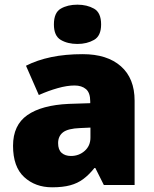

<svg xmlns="http://www.w3.org/2000/svg" viewBox="-20 -796 663 826"><path d="M335.9 -563Q440.9 -563 500 -511Q559.1 -459 559.1 -362.8V0H426.8L390.1 -73.2H386.2Q362.8 -43.9 338.1 -25.6Q313.5 -7.3 281.7 1.2Q250 9.8 204.1 9.8Q131.8 9.8 84 -34.2Q36.1 -78.1 36.1 -168.9Q36.1 -257.8 97.7 -300.8Q159.2 -343.8 275.9 -349.1L368.2 -352.1V-359.9Q368.2 -397 349.9 -412.6Q331.5 -428.2 300.8 -428.2Q268.1 -428.2 227.8 -416.7Q187.5 -405.3 147 -387.2L91.8 -513.2Q139.6 -537.6 200.2 -550.3Q260.7 -563 335.9 -563ZM369.1 -247.1 325.2 -245.1Q272.5 -243.2 251.2 -226.8Q230 -210.4 230 -180.2Q230 -151.9 245.1 -138.4Q260.3 -125 285.2 -125Q319.8 -125 344.5 -147Q369.1 -168.9 369.1 -204.1ZM313 -775.9Q354 -775.9 384.5 -758.8Q415 -741.7 415 -690.9Q415 -641.6 384.5 -624.3Q354 -606.9 313 -606.9Q271 -606.9 241.5 -624.3Q211.9 -641.6 211.9 -690.9Q211.9 -741.7 241.5 -758.8Q271 -775.9 313 -775.9Z"/></svg>

Font: Open Sans ExtraBold
Style: Regular
Weight: 800
Designer: Monotype Design Team
Foundry: Monotype Imaging Inc.
Version: Version 3.003; ttfautohint (v1.8.4)